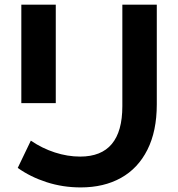

<svg xmlns="http://www.w3.org/2000/svg" viewBox="-20 -798 770 830"><path d="M56.7 -72.2 113.3 -190Q162.2 -156.7 217.2 -138.9Q272.2 -121.1 326.7 -121.1Q508.9 -121.1 508.9 -338.9V-777.8H657.8V-346.7Q657.8 -231.1 617.2 -150.6Q576.7 -70 502.8 -28.9Q428.9 12.2 328.9 12.2Q251.1 12.2 181.1 -10.6Q111.1 -33.3 56.7 -72.2ZM221.1 -777.8V-352.2H72.2V-777.8Z"/></svg>

Font: Paperlogy 7 Bold
Style: Regular
Weight: 700
Designer: redesigned by Lee Juim, glyphs from Gmarket Sans & Montserrat
Foundry: PT&
Version: Version 1.001